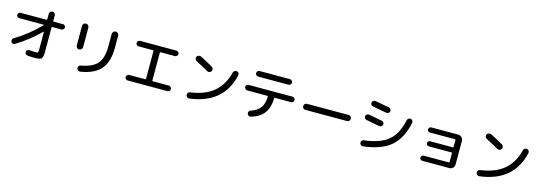

<svg xmlns="http://www.w3.org/2000/svg" viewBox="19 -1973 8961 3196"><g transform="rotate(15 4500.0 -375.0)"><path d="M146.5 -549.8Q127 -549.8 113.3 -563Q99.6 -576.2 99.6 -596.2Q99.6 -616.2 112.8 -628.9Q126 -641.6 146.5 -641.6H590.8Q601.6 -641.6 601.6 -654.3V-746.1Q601.6 -767.6 617.2 -782.7Q632.8 -797.9 653.8 -797.9Q674.8 -797.9 689.9 -782.2Q705.1 -766.6 705.1 -746.1V-654.3Q705.1 -642.6 715.8 -641.6H874Q893.6 -641.6 906.7 -628.9Q919.9 -616.2 919.9 -596.2Q919.9 -576.2 906.7 -563Q893.6 -549.8 874 -549.8H715.8Q705.1 -549.8 705.1 -539.1V-122.1Q705.1 -26.4 680.7 -2Q656.2 22.5 559.6 22.5Q495.1 22.5 440.4 16.6Q420.9 14.6 407.2 0Q393.6 -14.6 394.5 -35.2Q395.5 -53.7 410.6 -66.9Q425.8 -80.1 446.3 -78.1Q509.8 -72.3 549.8 -72.3Q584 -72.3 592.8 -81.1Q601.6 -89.8 601.6 -125V-432.6Q601.6 -435.5 599.1 -437.5Q596.7 -439.5 594.7 -436.5Q401.4 -246.1 188.5 -117.2Q171.9 -107.4 152.8 -112.8Q133.8 -118.2 124 -135.3Q114.3 -152.3 119.1 -171.9Q124 -191.4 140.6 -201.2Q369.1 -337.9 568.4 -542Q570.3 -543.9 568.8 -546.9Q567.4 -549.8 564.5 -549.8Z M1811.5 -694.3V-485.4Q1811.5 -243.2 1703.6 -116.7Q1595.7 9.8 1358.4 47.9Q1336.9 50.8 1319.3 38.6Q1301.8 26.4 1296.9 4.9Q1293 -14.6 1304.7 -31.2Q1316.4 -47.9 1335.9 -51.8Q1539.1 -87.9 1619.6 -184.1Q1700.2 -280.3 1700.2 -482.4V-694.3Q1700.2 -717.8 1716.8 -733.9Q1733.4 -750 1756.3 -750Q1779.3 -750 1795.4 -733.4Q1811.5 -716.8 1811.5 -694.3ZM1242.2 -304.7Q1219.7 -304.7 1204.1 -320.8Q1188.5 -336.9 1188.5 -360.4V-695.3Q1188.5 -718.8 1204.1 -734.4Q1219.7 -750 1242.2 -750Q1265.6 -750 1281.7 -733.4Q1297.9 -716.8 1297.9 -695.3V-360.4Q1297.9 -337.9 1281.7 -321.3Q1265.6 -304.7 1242.2 -304.7Z M2158.2 -14.6Q2138.7 -14.6 2124.5 -28.8Q2110.4 -43 2110.4 -61.5Q2110.4 -81.1 2124 -95.7Q2137.7 -110.4 2158.2 -110.4H2433.6Q2444.3 -110.4 2445.3 -121.1V-598.6Q2445.3 -609.4 2433.6 -610.4H2188.5Q2168.9 -610.4 2154.3 -624Q2139.6 -637.7 2139.6 -658.2Q2139.6 -676.8 2153.8 -690.9Q2168 -705.1 2188.5 -705.1H2811.5Q2831.1 -705.1 2845.7 -690.9Q2860.4 -676.8 2860.4 -658.2Q2860.4 -638.7 2846.2 -624.5Q2832 -610.4 2811.5 -610.4H2566.4Q2555.7 -610.4 2554.7 -598.6V-121.1Q2554.7 -110.4 2566.4 -110.4H2841.8Q2861.3 -110.4 2875.5 -96.2Q2889.6 -82 2889.6 -61.5Q2889.6 -43 2876 -28.8Q2862.3 -14.6 2841.8 -14.6Z M3183.6 -622.1Q3164.1 -631.8 3157.7 -652.3Q3151.4 -672.9 3161.1 -693.4Q3170.9 -711.9 3192.9 -718.8Q3214.8 -725.6 3235.4 -715.8Q3351.6 -657.2 3448.2 -600.6Q3467.8 -589.8 3473.6 -568.8Q3479.5 -547.9 3468.3 -527.8Q3457 -507.8 3436 -502.4Q3415 -497.1 3395.5 -507.8Q3297.9 -564.5 3183.6 -622.1ZM3874 -634.8Q3895.5 -629.9 3906.7 -612.3Q3918 -594.7 3914.1 -574.2Q3797.9 -61.5 3225.6 9.8Q3203.1 12.7 3186.5 -0.5Q3169.9 -13.7 3167 -36.1Q3164.1 -57.6 3176.8 -73.7Q3189.5 -89.8 3210 -92.8Q3462.9 -127 3609.9 -250Q3756.8 -373 3813.5 -596.7Q3818.4 -616.2 3836.4 -627.4Q3854.5 -638.7 3874 -634.8Z M4238.3 -735.4H4761.7Q4781.2 -735.4 4795.4 -721.2Q4809.6 -707 4809.6 -688.5Q4809.6 -668.9 4795.9 -654.3Q4782.2 -639.6 4761.7 -639.6H4238.3Q4218.8 -639.6 4204.6 -653.8Q4190.4 -668 4190.4 -688.5Q4190.4 -707 4204.6 -721.2Q4218.8 -735.4 4238.3 -735.4ZM4122.1 -370.1Q4103.5 -370.1 4089.4 -384.3Q4075.2 -398.4 4075.2 -418.5Q4075.2 -438.5 4088.4 -451.7Q4101.6 -464.8 4122.1 -464.8H4877Q4896.5 -464.8 4910.6 -450.7Q4924.8 -436.5 4924.8 -418Q4924.8 -398.4 4910.6 -384.3Q4896.5 -370.1 4877 -370.1H4600.6Q4589.8 -370.1 4589.8 -359.4Q4586.9 -200.2 4516.6 -104.5Q4446.3 -8.8 4294.9 37.1Q4275.4 43 4256.8 32.7Q4238.3 22.5 4231.4 2Q4225.6 -16.6 4234.4 -34.2Q4243.2 -51.8 4262.7 -58.6Q4377.9 -97.7 4427.2 -166.5Q4476.6 -235.4 4480.5 -358.4Q4480.5 -370.1 4468.8 -370.1Z M5141.6 -307.6Q5119.1 -307.6 5104.5 -322.8Q5089.8 -337.9 5089.8 -359.9Q5089.8 -381.8 5105 -397Q5120.1 -412.1 5141.6 -412.1H5858.4Q5880.9 -412.1 5895.5 -397Q5910.2 -381.8 5910.2 -359.9Q5910.2 -337.9 5895 -322.8Q5879.9 -307.6 5858.4 -307.6Z M6875 -618.2Q6894.5 -614.3 6906.7 -596.7Q6918.9 -579.1 6915 -558.6Q6856.4 -279.3 6694.3 -142.1Q6532.2 -4.9 6225.6 30.3Q6204.1 32.2 6187.5 19Q6170.9 5.9 6168 -14.6Q6165 -34.2 6177.7 -51.3Q6190.4 -68.4 6210 -70.3Q6486.3 -102.5 6624 -216.8Q6761.7 -331.1 6815.4 -576.2Q6820.3 -597.7 6836.9 -609.9Q6853.5 -622.1 6875 -618.2ZM6168.9 -409.2Q6149.4 -413.1 6137.2 -429.7Q6125 -446.3 6128.9 -466.3Q6132.8 -486.3 6150.4 -498Q6168 -509.8 6188.5 -505.9Q6330.1 -479.5 6418 -461.9Q6437.5 -458 6448.7 -440.9Q6460 -423.8 6456.1 -403.8Q6452.1 -383.8 6435.1 -372.6Q6418 -361.3 6398.4 -365.2Q6310.5 -382.8 6168.9 -409.2ZM6473.6 -707Q6493.2 -703.1 6505.4 -686Q6517.6 -668.9 6513.7 -648.9Q6509.8 -628.9 6491.7 -617.7Q6473.6 -606.4 6454.1 -610.4Q6325.2 -635.7 6212.9 -654.3Q6193.4 -658.2 6181.6 -674.8Q6169.9 -691.4 6173.8 -711.4Q6177.7 -731.4 6194.8 -743.7Q6211.9 -755.9 6232.4 -752Q6306.6 -739.3 6473.6 -707Z M7673.8 -81.1Q7684.6 -81.1 7684.6 -91.8V-242.2Q7684.6 -252.9 7673.8 -252.9H7283.2Q7265.6 -252.9 7252.4 -266.1Q7239.3 -279.3 7239.3 -297.4Q7239.3 -315.4 7252 -328.1Q7264.6 -340.8 7283.2 -340.8H7673.8Q7684.6 -340.8 7684.6 -352.5V-468.8Q7684.6 -479.5 7673.8 -480.5H7242.2Q7224.6 -480.5 7210.9 -493.2Q7197.3 -505.9 7197.3 -523.9Q7197.3 -542 7210.4 -555.2Q7223.6 -568.4 7242.2 -568.4H7707Q7742.2 -568.4 7767.1 -543Q7792 -517.6 7792 -483.4V-77.1Q7792 -42 7767.1 -17.1Q7742.2 7.8 7707 7.8H7242.2Q7223.6 7.8 7210.4 -4.4Q7197.3 -16.6 7197.3 -35.6Q7197.3 -54.7 7210 -67.9Q7222.7 -81.1 7242.2 -81.1Z M8183.6 -622.1Q8164.1 -631.8 8157.7 -652.3Q8151.4 -672.9 8161.1 -693.4Q8170.9 -711.9 8192.9 -718.8Q8214.8 -725.6 8235.4 -715.8Q8351.6 -657.2 8448.2 -600.6Q8467.8 -589.8 8473.6 -568.8Q8479.5 -547.9 8468.3 -527.8Q8457 -507.8 8436 -502.4Q8415 -497.1 8395.5 -507.8Q8297.9 -564.5 8183.6 -622.1ZM8874 -634.8Q8895.5 -629.9 8906.7 -612.3Q8918 -594.7 8914.1 -574.2Q8797.9 -61.5 8225.6 9.8Q8203.1 12.7 8186.5 -0.5Q8169.9 -13.7 8167 -36.1Q8164.1 -57.6 8176.8 -73.7Q8189.5 -89.8 8210 -92.8Q8462.9 -127 8609.9 -250Q8756.8 -373 8813.5 -596.7Q8818.4 -616.2 8836.4 -627.4Q8854.5 -638.7 8874 -634.8Z"/></g></svg>

Font: Rounded-X Mgen+ 1m medium
Style: Regular
Weight: 500
Designer: [Source Han Sans]
Ryoko NISHIZUKA  (kana & ideographs); Paul D. Hunt (Latin, Greek & Cyrillic); Wenlong ZHANG  (bopomofo
Version: Version 1.059.20150602